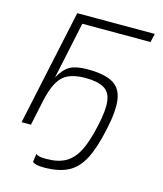

<svg xmlns="http://www.w3.org/2000/svg" viewBox="-120 -706 839 991"><g transform="rotate(15 300.0 -211.0)"><path d="M37 0 169 -618H583L573 -572H177L215 -603L87 0ZM115 -132 144 -268Q171 -317 203.5 -334.5Q236 -352 297 -352Q385 -352 430 -327Q475 -302 484.5 -243.5Q494 -185 472 -83Q450 23 418.5 84Q387 145 337 170.5Q287 196 209 196Q184 196 170.5 193Q157 190 147 183L153 139Q163 146 175.5 148Q188 150 210 150Q271 150 311.5 127.5Q352 105 378.5 52.5Q405 0 424 -91Q442 -173 436 -220Q430 -267 396 -286.5Q362 -306 296 -306Q242 -306 207 -290Q172 -274 150.5 -236Q129 -198 115 -132Z"/></g></svg>

Font: Victor Mono Thin
Style: Italic
Weight: 100
Italic angle: -12°
Monospace: yes
Designer: Rune Bjørnerås
Version: Version 1.561;gftools[0.9.30]